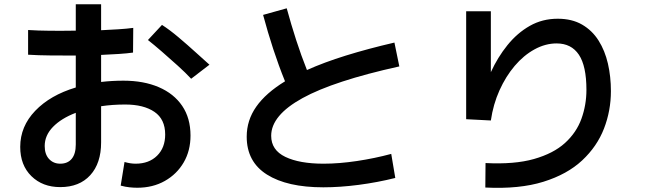

<svg xmlns="http://www.w3.org/2000/svg" viewBox="-20 -827 3040 902"><path d="M112 -570V-686Q158 -683 216 -682.5Q274 -682 336 -683V-807H455V-685Q498 -687 537 -689.5Q576 -692 606 -696L605 -580Q577 -576 538 -573.5Q499 -571 455 -569V-442Q506 -448 560 -448Q655 -448 726 -417.5Q797 -387 836 -329.5Q875 -272 875 -190Q875 -119 843 -64Q811 -9 754.5 23Q698 55 625 55Q608 55 588.5 53Q569 51 547 45L565 -66Q579 -62 592 -60Q605 -58 617 -58Q680 -58 718 -95.5Q756 -133 756 -195Q756 -267 705.5 -301.5Q655 -336 568 -336Q509 -336 455 -328V-158Q455 -60 404 -4Q353 52 263 52Q180 52 127.5 0.5Q75 -51 75 -137Q75 -233 145.5 -306.5Q216 -380 336 -416V-566Q275 -566 217 -566.5Q159 -567 112 -570ZM878 -457Q852 -485 815 -518.5Q778 -552 740.5 -584.5Q703 -617 675 -639L741 -710Q777 -687 819 -651.5Q861 -616 899.5 -581Q938 -546 964 -523ZM190 -141Q190 -102 210.5 -80Q231 -58 263 -58Q298 -58 317 -81Q336 -104 336 -148V-297Q268 -271 229 -231Q190 -191 190 -141Z M1818 -104 1837 9Q1753 30 1665 41.5Q1577 53 1499 53Q1329 53 1234 -7Q1139 -67 1139 -185Q1139 -262 1184 -326Q1229 -390 1319 -445Q1289 -519 1263.5 -597Q1238 -675 1216 -757L1327 -788Q1348 -711 1371.5 -638.5Q1395 -566 1422 -498Q1502 -534 1605 -566Q1708 -598 1833 -627L1856 -515Q1548 -447 1401 -366Q1254 -285 1254 -189Q1254 -122 1320.5 -90Q1387 -58 1500 -58Q1573 -58 1656.5 -70.5Q1740 -83 1818 -104Z M2260 54 2261 -61Q2397 -54 2488.5 -80Q2580 -106 2634 -155Q2688 -204 2711.5 -269Q2735 -334 2735 -405Q2735 -517 2699.5 -570Q2664 -623 2595 -623Q2542 -623 2491 -595Q2440 -567 2398 -517.5Q2356 -468 2326.5 -402.5Q2297 -337 2286 -261L2170 -267V-774H2286V-488Q2318 -558 2364 -615Q2410 -672 2469 -705.5Q2528 -739 2600 -739Q2667 -739 2714.5 -711.5Q2762 -684 2792 -636.5Q2822 -589 2836 -528Q2850 -467 2850 -399Q2850 -307 2817.5 -223Q2785 -139 2715 -73.5Q2645 -8 2532.5 27Q2420 62 2260 54Z"/></svg>

Font: Murecho Medium
Style: Regular
Weight: 500
Designer: Neil Summerour
Foundry: Positype
Version: Version 1.010; ttfautohint (v1.8.3)